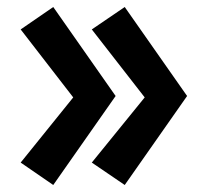

<svg xmlns="http://www.w3.org/2000/svg" viewBox="-20 -529 581 548"><path d="M189 -251 39 -445 132 -509 310 -255 132 -1 39 -65ZM393 -251 242 -445 336 -509 514 -255 336 -1 242 -65Z"/></svg>

Font: Jost*
Style: Bold
Weight: 700
Version: Version 3.7